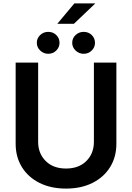

<svg xmlns="http://www.w3.org/2000/svg" viewBox="-20 -1094 774 1125"><path d="M530.2 -727.3H661.9V-252.1Q661.9 -174 625 -114.7Q588.1 -55.4 521.8 -22.2Q455.6 11 366.8 11Q278.1 11 211.6 -22.2Q145.2 -55.4 108.5 -114.7Q71.7 -174 71.7 -252.1V-727.3H203.5V-263.1Q203.5 -194.6 247.7 -150.6Q291.9 -106.5 366.8 -106.5Q441.8 -106.5 486 -150.6Q530.2 -194.6 530.2 -263.1ZM262.4 -778.8Q235.4 -778.8 215.6 -797.9Q195.7 -817.1 195.7 -842.7Q195.7 -870.4 215.6 -888.8Q235.4 -907.3 262.4 -907.3Q290.5 -907.3 309.7 -888.8Q328.8 -870.4 328.8 -842.7Q328.8 -817.1 309.7 -797.9Q290.5 -778.8 262.4 -778.8ZM470.2 -778.8Q442.8 -778.8 422.9 -797.9Q403.1 -817.1 403.1 -842.7Q403.1 -870.4 422.9 -888.8Q442.8 -907.3 470.2 -907.3Q498.2 -907.3 517.4 -888.8Q536.6 -870.4 536.6 -842.7Q536.6 -817.1 517.4 -797.9Q498.2 -778.8 470.2 -778.8ZM315.7 -954.5 415.8 -1074.2H538.7L413 -954.5Z"/></svg>

Font: Inter Zeller Semi Bold
Style: Regular
Weight: 600
Designer: Rasmus Andersson; Joe Bland
Foundry: zeller
Version: Version 3.015;git-dec3a8cb1